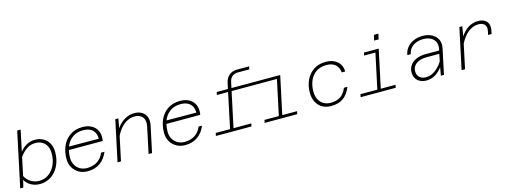

<svg xmlns="http://www.w3.org/2000/svg" viewBox="-13 -1608 6526 2472"><g transform="rotate(-15 3250.0 -371.5)"><path d="M598 -337Q598 -234 559 -154.5Q520 -75 453 -31.5Q386 12 304 12Q239 12 186 -17.5Q133 -47 107 -97L83 0H42L197 -730H243L184 -450Q225 -504 277 -530Q329 -556 382 -556Q447 -556 495.5 -529Q544 -502 571 -452.5Q598 -403 598 -337ZM306 -30Q373 -30 429 -68Q485 -106 517.5 -175Q550 -244 550 -334Q550 -388 529 -429Q508 -470 469.5 -492Q431 -514 380 -514Q316 -514 265.5 -480.5Q215 -447 170 -385L119 -144Q146 -91 196 -60.5Q246 -30 306 -30Z M715 -211Q715 -309 751 -387.5Q787 -466 856 -511Q925 -556 1019 -556Q1081 -556 1129 -533.5Q1177 -511 1204 -467.5Q1231 -424 1231 -365Q1231 -343 1226 -315H775Q763 -267 763 -214Q763 -161 786 -119Q809 -77 850 -53.5Q891 -30 943 -30Q1024 -30 1081.5 -68Q1139 -106 1166 -175H1212Q1176 -86 1107 -37Q1038 12 940 12Q874 12 823 -17.5Q772 -47 743.5 -98Q715 -149 715 -211ZM1184 -356Q1185 -405 1165.5 -440.5Q1146 -476 1108 -495Q1070 -514 1016 -514Q932 -514 874 -472.5Q816 -431 788 -358Z M1832 -392Q1832 -449 1797.5 -481.5Q1763 -514 1703 -514Q1655 -514 1608.5 -492Q1562 -470 1522 -426Q1482 -382 1453 -320L1385 0H1339L1455 -544H1496L1473 -419Q1518 -484 1579.5 -520Q1641 -556 1709 -556Q1761 -556 1799 -537Q1837 -518 1858 -482.5Q1879 -447 1879 -400Q1879 -375 1873 -348L1799 0H1753L1827 -349Q1832 -374 1832 -392Z M2015 -211Q2015 -309 2051 -387.5Q2087 -466 2156 -511Q2225 -556 2319 -556Q2381 -556 2429 -533.5Q2477 -511 2504 -467.5Q2531 -424 2531 -365Q2531 -343 2526 -315H2075Q2063 -267 2063 -214Q2063 -161 2086 -119Q2109 -77 2150 -53.5Q2191 -30 2243 -30Q2324 -30 2381.5 -68Q2439 -106 2466 -175H2512Q2476 -86 2407 -37Q2338 12 2240 12Q2174 12 2123 -17.5Q2072 -47 2043.5 -98Q2015 -149 2015 -211ZM2484 -356Q2485 -405 2465.5 -440.5Q2446 -476 2408 -495Q2370 -514 2316 -514Q2232 -514 2174 -472.5Q2116 -431 2088 -358Z M2895 -38H3132L3124 0H2650L2658 -38H2849L2948 -506H2799L2807 -544H2956L2973 -622Q2987 -686 3029.5 -720.5Q3072 -755 3129 -755H3295L3287 -717H3130Q3092 -717 3061 -694Q3030 -671 3019 -619L3003 -544H3653L3545 -38H3742L3734 0H3300L3308 -38H3499L3599 -506H2995Z M3962 -225Q3962 -316 3997 -391.5Q4032 -467 4099.5 -511.5Q4167 -556 4261 -556Q4324 -556 4371.5 -533.5Q4419 -511 4446 -469Q4473 -427 4473 -371H4427Q4421 -439 4378.5 -476.5Q4336 -514 4258 -514Q4177 -514 4121 -475Q4065 -436 4037.5 -371Q4010 -306 4010 -228Q4010 -168 4032.5 -123Q4055 -78 4095.5 -54Q4136 -30 4188 -30Q4271 -30 4322 -64.5Q4373 -99 4403 -173H4450Q4411 -78 4348 -33Q4285 12 4185 12Q4117 12 4066.5 -17.5Q4016 -47 3989 -101Q3962 -155 3962 -225Z M4587 -38H4812L4912 -506H4762L4770 -544H4966L4858 -38H5055L5047 0H4579ZM4952 -731H5012L4996 -659H4936Z M5668 -109Q5627 -51 5573.5 -19.5Q5520 12 5455 12Q5409 12 5372.5 -6Q5336 -24 5315.5 -57.5Q5295 -91 5295 -137Q5295 -192 5324.5 -233Q5354 -274 5407.5 -296.5Q5461 -319 5533 -319H5712L5715 -335Q5719 -354 5719 -374Q5719 -418 5697.5 -449.5Q5676 -481 5637.5 -497.5Q5599 -514 5550 -514Q5497 -514 5453.5 -496.5Q5410 -479 5382 -446Q5354 -413 5347 -368H5300Q5310 -426 5345 -468.5Q5380 -511 5434 -533.5Q5488 -556 5553 -556Q5613 -556 5661.5 -534.5Q5710 -513 5738 -473.5Q5766 -434 5766 -380Q5766 -362 5761 -335L5690 0H5649ZM5458 -30Q5523 -30 5579.5 -69.5Q5636 -109 5682 -180L5702 -277H5531Q5474 -277 5431.5 -260Q5389 -243 5366 -212Q5343 -181 5343 -139Q5343 -105 5358 -80.5Q5373 -56 5399 -43Q5425 -30 5458 -30Z M6386 -428Q6386 -469 6359.5 -491.5Q6333 -514 6284 -514Q6214 -514 6150 -464.5Q6086 -415 6040 -323L5971 0H5925L6041 -544H6080L6058 -414Q6104 -484 6163 -520Q6222 -556 6290 -556Q6356 -556 6394 -524Q6432 -492 6432 -435Q6432 -415 6428 -396L6418 -349H6372L6382 -396Q6386 -420 6386 -428Z"/></g></svg>

Font: Azeret Mono Thin
Style: Italic
Weight: 100
Italic angle: -12°
Designer: Martin Vácha
Foundry: Displaay
Version: Version 1.000; Glyphs 3.0.3, build 3074